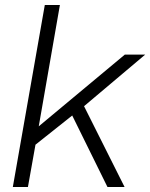

<svg xmlns="http://www.w3.org/2000/svg" viewBox="-20 -743 597 763"><path d="M31 0 158 -723H218L134 -241L476 -526H557L314 -321L475 0H407L267 -284L121 -168L91 0Z"/></svg>

Font: Archivo SemiExpanded ExtraLight
Style: Italic
Weight: 250
Width: 6
Italic angle: -10°
Designer: Hector Gatti
Foundry: Omnibus-Type
Version: Version 2.001